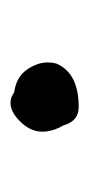

<svg xmlns="http://www.w3.org/2000/svg" viewBox="78 -546 170 366"><g transform="rotate(90 163.0 -363.0)"><path d="M176 -298Q195 -298 215 -320Q231 -338 231 -359Q231 -378 219 -399Q211 -428 184 -428Q119 -428 101 -385Q99 -377 99 -369Q99 -349 113 -329Q127 -309 156 -305Q166 -298 176 -298Z"/></g></svg>

Font: Xiaobo Songti 小帛宋体
Style: Regular
Weight: 400
Version: Version 1.501;March 17, 2024;FontCreator 14.0.0.2814 64-bit